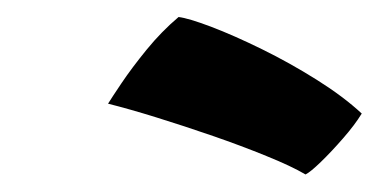

<svg xmlns="http://www.w3.org/2000/svg" viewBox="-20 -774 434 220"><path d="M184.6 -754.5Q195.8 -753.2 221.8 -743.4Q247.8 -733.5 280 -717.7Q312.2 -701.9 342.9 -682.6Q373.5 -663.4 394.5 -643.9Q386.5 -630.8 373.1 -615.5Q359.8 -600.2 347.7 -588.5Q335.6 -576.8 330.1 -574.1Q313.6 -583.8 285.3 -595.2Q257 -606.8 224 -618.2Q191 -629.6 159.4 -639.4Q127.8 -649.2 103.8 -655.2Q107.6 -661.4 119.3 -678.8Q131 -696.2 148.1 -717.2Q165.2 -738.1 184.6 -754.5Z"/></svg>

Font: Grandstander Thin
Style: Italic
Weight: 100
Italic angle: -15°
Designer: Tyler Finck
Foundry: Etcetera Type Co
Version: Version 1.200